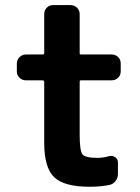

<svg xmlns="http://www.w3.org/2000/svg" viewBox="-20 -710 540 740"><path d="M410.2 -500Q424.8 -500 435.1 -490.2Q445.3 -480.5 445.3 -464.8V-434.6Q445.3 -419.9 435.1 -410.2Q424.8 -400.4 410.2 -400.4H292Q287.1 -400.4 287.1 -394.5V-190.4Q287.1 -129.9 297.4 -115.7Q307.6 -101.6 355.5 -101.6Q377.9 -101.6 401.4 -108.4Q414.1 -111.3 424.3 -104Q434.6 -96.7 434.6 -84V-40Q434.6 -24.4 425.3 -12.2Q416 0 401.4 2.9Q367.2 9.8 325.2 9.8Q227.5 9.8 189 -26.9Q150.4 -63.5 150.4 -160.2V-394.5Q150.4 -399.4 144.5 -400.4H80.1Q65.4 -400.4 55.2 -410.2Q44.9 -419.9 44.9 -434.6V-464.8Q44.9 -479.5 55.2 -489.7Q65.4 -500 80.1 -500H144.5Q149.4 -500 150.4 -504.9V-655.3Q150.4 -669.9 160.2 -680.2Q169.9 -690.4 184.6 -690.4H252Q266.6 -690.4 276.9 -680.2Q287.1 -669.9 287.1 -655.3V-504.9Q287.1 -500 292 -500Z"/></svg>

Font: Rounded-L Mgen+ 1mn bold
Style: Bold
Weight: 700
Designer: [Source Han Sans]
Ryoko NISHIZUKA  (kana & ideographs); Paul D. Hunt (Latin, Greek & Cyrillic); Wenlong ZHANG  (bopomofo
Version: Version 1.059.20150602